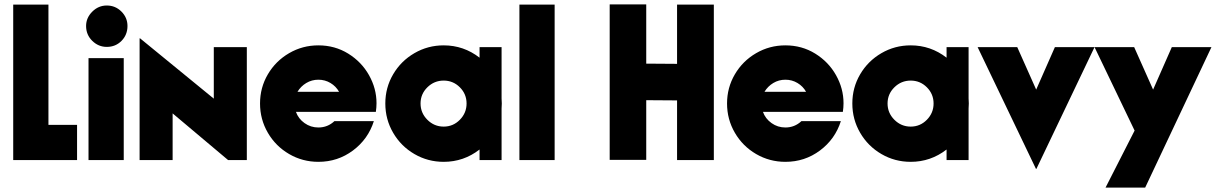

<svg xmlns="http://www.w3.org/2000/svg" viewBox="-20 -727 5522 872"><path d="M40 -706H200V-160H330V0H40Z M542 -463V0H382V-463ZM371 -609Q371 -646 399 -674Q427 -702 465 -702Q504 -702 531.5 -674.5Q559 -647 559 -609Q559 -569 532 -541.5Q505 -514 465 -514Q427 -514 399 -541.5Q371 -569 371 -609Z M614 -553H616L951 -279V-513H1101V0H1016L764 -212V0H614Z M1161 -257Q1161 -329 1196.5 -389.5Q1232 -450 1293 -485.5Q1354 -521 1426 -521Q1501 -521 1561.5 -483.5Q1622 -446 1656 -385.5Q1690 -325 1690 -258Q1690 -239 1687 -219H1324Q1335 -188 1363 -168Q1391 -148 1426 -148Q1468 -148 1499 -177H1678Q1652 -95 1583 -43.5Q1514 8 1426 8Q1354 8 1293 -27.5Q1232 -63 1196.5 -124Q1161 -185 1161 -257ZM1520 -310Q1506 -335 1481 -350Q1456 -365 1426 -365Q1396 -365 1371 -350Q1346 -335 1331 -310Z M1730 -257Q1730 -329 1765.5 -389.5Q1801 -450 1862 -485.5Q1923 -521 1995 -521Q2086 -521 2158 -465V-513H2258V-280L2259 -257L2258 -234V0H2158V-48Q2086 8 1995 8Q1923 8 1862 -27.5Q1801 -63 1765.5 -124Q1730 -185 1730 -257ZM2099 -257Q2099 -300 2068.5 -330.5Q2038 -361 1995 -361Q1952 -361 1921 -330.5Q1890 -300 1890 -257Q1890 -214 1921 -183Q1952 -152 1995 -152Q2038 -152 2068.5 -183Q2099 -214 2099 -257Z M2339 -706H2499V0H2339Z M2915 -707V-438L3055 -437V-706H3222V0H3055V-271L2915 -272V-1H2749V-707Z M3282 -257Q3282 -329 3317.5 -389.5Q3353 -450 3414 -485.5Q3475 -521 3547 -521Q3622 -521 3682.5 -483.5Q3743 -446 3777 -385.5Q3811 -325 3811 -258Q3811 -239 3808 -219H3445Q3456 -188 3484 -168Q3512 -148 3547 -148Q3589 -148 3620 -177H3799Q3773 -95 3704 -43.5Q3635 8 3547 8Q3475 8 3414 -27.5Q3353 -63 3317.5 -124Q3282 -185 3282 -257ZM3641 -310Q3627 -335 3602 -350Q3577 -365 3547 -365Q3517 -365 3492 -350Q3467 -335 3452 -310Z M3851 -257Q3851 -329 3886.5 -389.5Q3922 -450 3983 -485.5Q4044 -521 4116 -521Q4207 -521 4279 -465V-513H4379V-280L4380 -257L4379 -234V0H4279V-48Q4207 8 4116 8Q4044 8 3983 -27.5Q3922 -63 3886.5 -124Q3851 -185 3851 -257ZM4220 -257Q4220 -300 4189.5 -330.5Q4159 -361 4116 -361Q4073 -361 4042 -330.5Q4011 -300 4011 -257Q4011 -214 4042 -183Q4073 -152 4116 -152Q4159 -152 4189.5 -183Q4220 -214 4220 -257Z M4420 -513H4600L4686 -320L4771 -513H4951L4687 40H4685Z M5133 -134 4951 -513H5131L5217 -320L5302 -513H5482L5181 125H5001Z"/></svg>

Font: Lineal Heavy
Style: Regular
Weight: 900
Designer: Created by Frank Adebiaye with contributions from Anton Moglia & Ariel Martín Pérez
Created by Frank ADEBIAYE with FontF
Foundry: Velvetyne Type Foundry
Version: Version 2.000